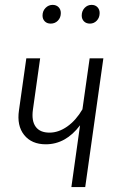

<svg xmlns="http://www.w3.org/2000/svg" viewBox="-20 -760 486 780"><path d="M186 -664.1Q170.9 -664.1 161.9 -673.3Q152.8 -682.6 152.8 -696.8Q152.8 -715.3 165 -727.8Q177.2 -740.2 193.8 -740.2Q208.5 -740.2 217.8 -731Q227.1 -721.7 227.1 -707Q227.1 -688.5 215.3 -676.3Q203.6 -664.1 186 -664.1ZM345.2 -664.1Q330.1 -664.1 321 -673.3Q312 -682.6 312 -696.8Q312 -715.3 323.7 -727.8Q335.4 -740.2 352.1 -740.2Q366.7 -740.2 375.7 -731Q384.8 -721.7 384.8 -707Q384.8 -688.5 373.3 -676.3Q361.8 -664.1 345.2 -664.1ZM399.9 -522.9 326.2 0H270L305.2 -251Q247.1 -173.8 166 -173.8Q108.4 -173.8 78.1 -211.7Q47.9 -249.5 57.1 -312L86.9 -522.9H143.1L113.8 -314.9Q107.4 -269.5 124.8 -245.4Q142.1 -221.2 181.2 -221.2Q217.8 -221.2 253.2 -246.1Q288.6 -271 314.9 -315.9L344.2 -522.9Z"/></svg>

Font: Fira Sans Compressed Light
Style: Italic
Weight: 300
Width: 3
Italic angle: -8°
Designer: Carrois Corporate & Edenspiekermann AG
Foundry: Carrois Corporate GbR & Edenspiekermann AG
Version: Version 4.203;PS 004.203;hotconv 1.0.88;makeotf.lib2.5.64775